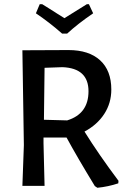

<svg xmlns="http://www.w3.org/2000/svg" viewBox="-20 -880 610 909"><path d="M298 -721H274Q214 -774 150 -817L168 -860H180Q192 -853 213 -839.5Q234 -826 251.5 -815Q269 -804 285 -794Q312 -811 391 -860H401L421 -817Q349 -768 298 -721ZM380 -257Q448 -148 541 -24L540 -12Q492 4 441 9L429 1Q346 -135 295 -229H186V-202L191 0H86L93 -193L86 -642L304 -643Q401 -643 454 -594.5Q507 -546 507 -456Q507 -392 473.5 -340.5Q440 -289 380 -257ZM191 -559 188 -313 298 -310Q399 -341 399 -448Q399 -557 276 -562Z"/></svg>

Font: Alegreya Sans SC Medium
Style: Regular
Weight: 500
Designer: Juan Pablo del Peral
Foundry: Huerta Tipografica
Version: Version 2.001;PS 002.001;hotconv 1.0.88;makeotf.lib2.5.64775